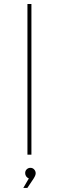

<svg xmlns="http://www.w3.org/2000/svg" viewBox="-20 -762 290 946"><path d="M115.2 0V-742.2H134.8V0ZM155.8 91.8Q155.8 101.6 146 117.2L114.7 164.1H94.7L122.1 117.2Q114.3 114.3 109.1 107.2Q104 100.1 104 90.8Q104 79.6 111.6 72.3Q119.1 64.9 129.9 64.9Q141.1 64.9 148.4 73Q155.8 81.1 155.8 91.8Z"/></svg>

Font: Montserrat
Style: Thin
Weight: 250
Designer: Julieta Ulanovsky
Foundry: Julieta Ulanovsky
Version: Version 1.000;PS 002.000;hotconv 1.0.70;makeotf.lib2.5.58329